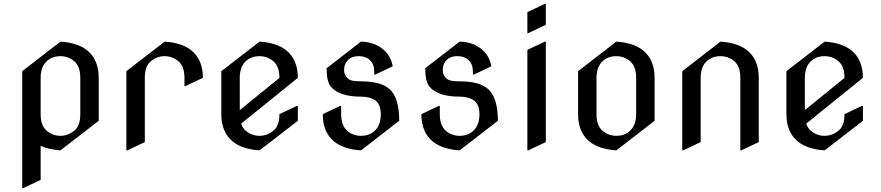

<svg xmlns="http://www.w3.org/2000/svg" viewBox="-20 -777 4664 1017"><path d="M376.5 -87.4Q405.3 -112.8 405.3 -172.4V-364.7Q405.3 -425.8 373.3 -452.6Q341.3 -479.5 300.3 -479.5Q253.4 -479.5 224.4 -449.7Q195.3 -419.9 195.3 -364.7V-172.4Q195.3 -111.3 227.3 -84.5Q259.3 -57.6 300.3 -57.6Q341.3 -57.6 376.5 -87.4ZM300.3 19.5Q238.3 15.1 195.3 -4.4V175.8L102.5 219.7H97.7V-399.9L300.3 -556.6Q392.6 -550.3 442.4 -509.8Q502.9 -460 502.9 -364.7V-137.2Z M649.4 19.5V-399.9L852.1 -556.6Q944.3 -550.3 994.1 -509.8Q1054.7 -460.4 1054.7 -364.7L961.9 -320.8H957V-364.7Q957 -425.8 925 -452.6Q893.1 -479.5 851.6 -479.5Q809.1 -479.5 775.9 -449.7Q747.1 -423.8 747.1 -364.7V-24.4L654.3 19.5Z M1355 19.5Q1262.7 13.2 1212.9 -27.3Q1152.3 -77.1 1152.3 -172.4V-399.9L1355 -556.6Q1447.3 -550.3 1497.1 -509.8Q1557.6 -460.4 1557.6 -364.7L1257.3 -122.1Q1266.1 -97.7 1281.7 -84.5Q1313.5 -57.6 1354 -57.6Q1396.5 -57.6 1431.2 -87.4Q1460 -112.3 1460 -172.4L1552.7 -216.3H1557.6V-137.2ZM1250 -193.8 1460 -364.3Q1460 -425.8 1428 -452.6Q1396 -479.5 1355 -479.5Q1307.6 -479.5 1278.8 -449.7Q1250 -419.9 1250 -364.7Z M1892.1 19.5Q1799.8 13.2 1750 -27.3Q1689.5 -76.7 1689.5 -172.4L1782.2 -216.3H1787.1V-172.4Q1787.1 -113.3 1818.8 -84.5Q1849.1 -57.6 1892.1 -57.6Q1939 -57.6 1968 -87.4Q1997.1 -117.2 1997.1 -171.9Q1997.1 -227.1 1964.4 -247.6Q1936 -265.1 1891.6 -265.1Q1777.3 -265.1 1732.4 -317.9Q1710 -344.7 1710 -415.5L1892.1 -556.6Q1963.4 -555.2 2011.7 -513.7Q2050.8 -480 2060.1 -425.8L1967.3 -381.8H1962.4V-396Q1962.4 -431.2 1947.8 -449.2Q1923.3 -479.5 1880.9 -479.5Q1838.9 -479.5 1817.9 -453.1Q1802.7 -434.1 1802.7 -406.2Q1802.7 -375 1829.1 -356.4Q1843.8 -346.2 1891.6 -346.2Q1996.6 -346.2 2042.5 -305.7Q2094.7 -259.8 2094.7 -137.2Z M2414.6 19.5Q2322.3 13.2 2272.5 -27.3Q2211.9 -76.7 2211.9 -172.4L2304.7 -216.3H2309.6V-172.4Q2309.6 -113.3 2341.3 -84.5Q2371.6 -57.6 2414.6 -57.6Q2461.4 -57.6 2490.5 -87.4Q2519.5 -117.2 2519.5 -171.9Q2519.5 -227.1 2486.8 -247.6Q2458.5 -265.1 2414.1 -265.1Q2299.8 -265.1 2254.9 -317.9Q2232.4 -344.7 2232.4 -415.5L2414.6 -556.6Q2485.8 -555.2 2534.2 -513.7Q2573.2 -480 2582.5 -425.8L2489.7 -381.8H2484.9V-396Q2484.9 -431.2 2470.2 -449.2Q2445.8 -479.5 2403.3 -479.5Q2361.3 -479.5 2340.3 -453.1Q2325.2 -434.1 2325.2 -406.2Q2325.2 -375 2351.6 -356.4Q2366.2 -346.2 2414.1 -346.2Q2519 -346.2 2564.9 -305.7Q2617.2 -259.8 2617.2 -137.2Z M2773.4 19.5V-512.7L2866.2 -556.6H2871.1V-24.4L2778.3 19.5ZM2871.1 -756.8V-645.5L2778.3 -601.6H2773.4V-712.9L2866.2 -756.8Z M3244.6 19.5Q3152.3 13.2 3102.5 -27.3Q3042 -77.1 3042 -172.4V-399.9L3244.6 -556.6Q3336.9 -550.3 3386.7 -509.8Q3447.3 -460.4 3447.3 -364.7V-137.2ZM3244.6 -57.6Q3291 -57.6 3320.3 -87.4Q3349.6 -117.2 3349.6 -172.4V-364.7Q3349.6 -425.8 3317.6 -452.6Q3285.6 -479.5 3244.6 -479.5Q3198.2 -479.5 3168.9 -449.7Q3139.6 -419.9 3139.6 -364.7V-172.4Q3139.6 -111.3 3171.4 -84.5Q3203.1 -57.6 3244.6 -57.6Z M3593.8 19.5V-399.9L3796.4 -556.6Q3888.7 -550.3 3938.5 -509.8Q3999 -460.4 3999 -364.7V-24.4L3906.2 19.5H3901.4V-364.7Q3901.4 -425.8 3869.6 -452.6Q3837.9 -479.5 3796.4 -479.5Q3750.5 -479.5 3720.2 -449.7Q3691.4 -421.4 3691.4 -364.7V-24.4L3598.6 19.5Z M4348.1 19.5Q4255.9 13.2 4206.1 -27.3Q4145.5 -77.1 4145.5 -172.4V-399.9L4348.1 -556.6Q4440.4 -550.3 4490.2 -509.8Q4550.8 -460.4 4550.8 -364.7L4250.5 -122.1Q4259.3 -97.7 4274.9 -84.5Q4306.6 -57.6 4347.2 -57.6Q4389.6 -57.6 4424.3 -87.4Q4453.1 -112.3 4453.1 -172.4L4545.9 -216.3H4550.8V-137.2ZM4243.2 -193.8 4453.1 -364.3Q4453.1 -425.8 4421.1 -452.6Q4389.2 -479.5 4348.1 -479.5Q4300.8 -479.5 4272 -449.7Q4243.2 -419.9 4243.2 -364.7Z"/></svg>

Font: Nova Cut
Style: Book
Weight: 400
Version: Version 2.000